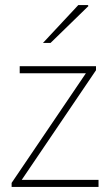

<svg xmlns="http://www.w3.org/2000/svg" viewBox="-20 -740 436 760"><path d="M26 0V-16L320 -450H58V-478H360V-462L66 -28H370V0ZM150 -570 290 -720H328L330 -716L180 -570Z"/></svg>

Font: Source Sans 3
Style: Regular
Weight: 200
Designer: Paul D. Hunt
Foundry: Adobe
Version: Version 3.046;hotconv 1.0.118;makeotfexe 2.5.65603